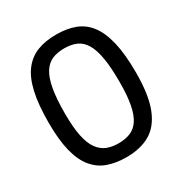

<svg xmlns="http://www.w3.org/2000/svg" viewBox="-160 -792 879 924"><g transform="rotate(-30 279.5 -330.5)"><path d="M280 10Q222 10 177 -6Q132 -22 100.5 -60Q69 -98 53 -162Q37 -226 37 -321Q37 -421 52.5 -489Q68 -557 99.5 -597Q131 -637 176 -654Q221 -671 279 -671Q339 -671 384 -654Q429 -637 459.5 -597Q490 -557 506 -489.5Q522 -422 522 -321Q522 -195 493 -123Q464 -51 410.5 -20.5Q357 10 280 10ZM280 -67Q317 -67 345.5 -78.5Q374 -90 393 -118.5Q412 -147 421.5 -196.5Q431 -246 431 -321Q431 -402 422 -454.5Q413 -507 394.5 -538Q376 -569 347.5 -581.5Q319 -594 280 -594Q241 -594 212.5 -581.5Q184 -569 165 -538.5Q146 -508 136.5 -455Q127 -402 127 -320Q127 -245 137 -195.5Q147 -146 167 -118Q187 -90 215 -78.5Q243 -67 280 -67Z"/></g></svg>

Font: Cairo Medium
Style: Regular
Weight: 500
Designer: Mohamed Gaber, Accademia di Belle Arti di Urbino
Foundry: Kief Type Foundry, Accademia di Belle Arti di Urbino
Version: Version 3.117